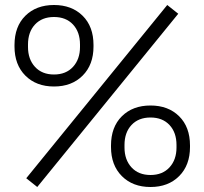

<svg xmlns="http://www.w3.org/2000/svg" viewBox="-20 -734 818 768"><path d="M129 14 85 -21 649 -714 693 -679ZM424 -146V-152Q424 -226 467.5 -269Q511 -312 582 -312Q653 -312 696.5 -269Q740 -226 740 -152V-146Q740 -73 696.5 -29.5Q653 14 582 14Q511 14 467.5 -29.5Q424 -73 424 -146ZM686 -144V-154Q686 -204 658 -234Q630 -264 582 -264Q534 -264 506 -234Q478 -204 478 -154V-144Q478 -95 506 -64.5Q534 -34 582 -34Q630 -34 658 -64.5Q686 -95 686 -144ZM38 -548V-554Q38 -628 81.5 -671Q125 -714 196 -714Q267 -714 310.5 -671Q354 -628 354 -554V-548Q354 -475 310.5 -431.5Q267 -388 196 -388Q125 -388 81.5 -431.5Q38 -475 38 -548ZM300 -546V-556Q300 -606 272 -636Q244 -666 196 -666Q148 -666 120 -636Q92 -606 92 -556V-546Q92 -497 120 -466.5Q148 -436 196 -436Q244 -436 272 -466.5Q300 -497 300 -546Z"/></svg>

Font: Space 7353
Style: Regular
Weight: 400
Designer: Christine Claussen + Ruben Lyon  (Space 7353)
Version: Version 1.000;FEAKit 1.0